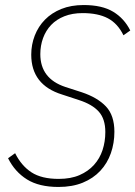

<svg xmlns="http://www.w3.org/2000/svg" viewBox="-20 -730 537 762"><path d="M212 12Q135 12 87 -18Q39 -48 12 -102L40 -122Q65 -72 105 -46Q145 -20 213 -20Q261 -20 295.5 -35Q330 -50 353 -75.5Q376 -101 387 -134.5Q398 -168 398 -206Q398 -258 372 -287Q346 -316 293 -333L226 -355Q104 -393 104 -513Q104 -553 118 -589Q132 -625 158.5 -652Q185 -679 223.5 -694.5Q262 -710 312 -710Q385 -710 429 -683.5Q473 -657 497 -609L470 -590Q447 -637 408 -657.5Q369 -678 308 -678Q267 -678 235.5 -665.5Q204 -653 183 -631Q162 -609 151 -579Q140 -549 140 -515Q140 -418 239 -385L304 -364Q367 -343 400.5 -307.5Q434 -272 434 -207Q434 -162 420 -122Q406 -82 378 -52Q350 -22 308.5 -5Q267 12 212 12Z"/></svg>

Font: IBM Plex Sans Cond ExtLt
Style: Italic
Weight: 200
Width: 3
Italic angle: -11°
Designer: Mike Abbink, Paul van der Laan, Pieter van Rosmalen
Foundry: Bold Monday
Version: Version 1.3